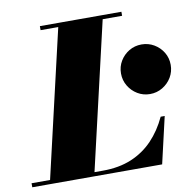

<svg xmlns="http://www.w3.org/2000/svg" viewBox="-133 -833 916 915"><g transform="rotate(-10 325.5 -375.0)"><path d="M35 0 209 -750H424L250 0ZM-50 0V-19.5H295Q373.5 -19.5 433.5 -44.5Q493.5 -69.5 537.5 -115.5Q581.5 -161.5 611 -225H630.5L578.5 0ZM119 -730.5V-750H513.5V-730.5ZM580.5 -340Q547.5 -340 520.2 -356.5Q493 -373 476.8 -400.2Q460.5 -427.5 460.5 -460.5Q460.5 -493.5 476.8 -520.5Q493 -547.5 520.2 -563.8Q547.5 -580 580.5 -580Q613.5 -580 641 -563.8Q668.5 -547.5 684.8 -520.5Q701 -493.5 701 -460.5Q701 -427.5 684.8 -400.2Q668.5 -373 641 -356.5Q613.5 -340 580.5 -340Z"/></g></svg>

Font: Bodoni Moda 11pt Black
Style: Italic
Weight: 900
Italic angle: -13°
Designer: Owen Earl
Foundry: indestructible type
Version: Version 2.004